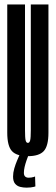

<svg xmlns="http://www.w3.org/2000/svg" viewBox="-20 -695 252 860"><path d="M105 4.5Q155 4.5 176 -18.2Q197 -41 197 -100.5V-675H118V-112.5Q118 -77 115 -66Q112 -55 105 -55Q97.5 -55 94.8 -66Q92 -77 92 -112.5V-675H12.5V-100.5Q12.5 -41 33.5 -18.2Q54.5 4.5 105 4.5ZM99 145.5Q109 145.5 117.5 144.5Q126 143.5 131.8 142Q137.5 140.5 138.5 140L137 95Q136.5 96 131.8 97.5Q127 99 120.8 100Q114.5 101 108.5 101Q98.5 101 92.8 95.8Q87 90.5 87 79Q87 67.5 90.2 53Q93.5 38.5 98.8 23.5Q104 8.5 107.5 0H67Q63.5 8 56.5 24.2Q49.5 40.5 44 59.5Q38.5 78.5 38.5 96Q38.5 117 47.5 127.8Q56.5 138.5 70.2 142Q84 145.5 99 145.5Z"/></svg>

Font: Anybody UltraCondensed
Style: Regular
Weight: 400
Width: 1
Version: Version 1.113;gftools[0.9.25]